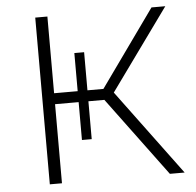

<svg xmlns="http://www.w3.org/2000/svg" viewBox="-51 -752 819 803"><g transform="rotate(-5 358.5 -350.0)"><path d="M384 -332H317V-173H276V-332H177V0H126V-700H177V-378H276V-538H317V-378H384L614 -700H672L426 -359L692 0H630Z"/></g></svg>

Font: Montserrat Atlas Light
Style: Regular
Weight: 300
Designer: Julieta Ulanovsky
Foundry: Julieta Ulanovsky
Version: Version 7.200